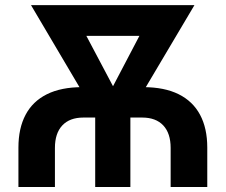

<svg xmlns="http://www.w3.org/2000/svg" viewBox="-20 -748 902 768"><path d="M53.7 0V-157.7Q53.7 -234.9 82.3 -288.8Q110.8 -342.8 167.7 -371.1Q224.6 -399.4 309.1 -399.4H553.2Q637.7 -399.4 694.6 -371.1Q751.5 -342.8 780.3 -288.8Q809.1 -234.9 809.1 -157.7V0H662.6V-156.2Q662.6 -214.8 633.1 -246.3Q603.5 -277.8 548.8 -277.8H313.5Q258.8 -277.8 229.2 -246.3Q199.7 -214.8 199.7 -156.2V0ZM360.8 0V-341.3H501.5V0ZM371.1 -275.4 104 -727.5H260.3L461.4 -347.7L447.8 -275.4ZM413.1 -275.4 404.8 -351.1 602.1 -727.5H757.8L489.7 -275.4ZM210 -604.5V-727.5H651.9V-604.5Z"/></svg>

Font: Inter 28pt
Style: Bold
Weight: 700
Designer: Rasmus Andersson
Foundry: rsms
Version: Version 4.001;git-66647c0bb